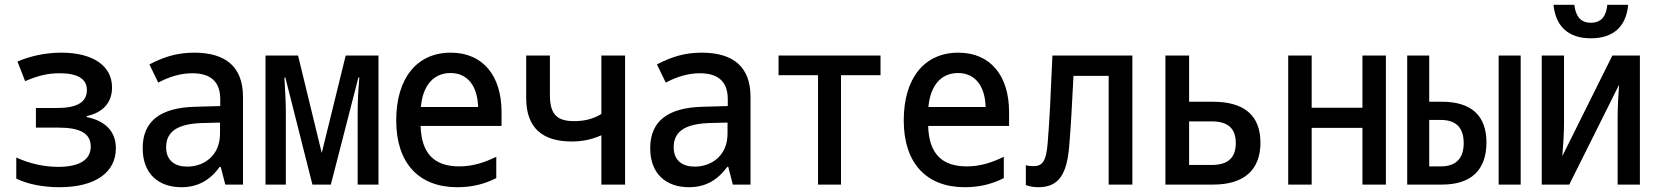

<svg xmlns="http://www.w3.org/2000/svg" viewBox="-20 -771 6930 802"><path d="M228 11C379 11 464 -51 464 -152C464 -219 423 -266 342 -282V-286C411 -301 448 -343 448 -406C448 -496 368 -551 237 -551C167 -551 105 -536 53 -514L85 -432C143 -457 183 -465 230 -465C303 -465 343 -442 343 -395C343 -344 301 -320 220 -320H130V-238H223C315 -238 359 -214 359 -159C359 -103 311 -74 223 -74C163 -74 103 -88 48 -113V-25C94 -2 160 11 228 11Z M738 11C805 11 856 -17 898 -74H902L921 0H995V-366C995 -491 924 -551 791 -551C717 -551 662 -532 604 -502L641 -426C686 -450 734 -465 783 -465C853 -465 900 -436 900 -357V-328L794 -325C651 -321 576 -266 576 -152C576 -45 642 11 738 11ZM762 -75C712 -75 674 -99 674 -156C674 -220 719 -253 821 -257L899 -259V-213C899 -119 830 -75 762 -75Z M1089 0H1174V-306C1174 -342 1171 -394 1168 -447H1172L1285 0H1362L1477 -447H1481C1476 -390 1474 -340 1474 -305V0H1561V-539H1424L1324 -132L1225 -539H1089Z M1890 11C1954 11 2005 -3 2053 -27V-116C2005 -93 1957 -76 1898 -76C1795 -76 1740 -129 1737 -245H2075V-303C2075 -455 1997 -551 1863 -551C1721 -551 1635 -444 1635 -268C1635 -89 1730 11 1890 11ZM1738 -324C1746 -414 1791 -466 1862 -466C1934 -466 1975 -410 1977 -324Z M2492 0H2591V-539H2492V-295C2457 -273 2418 -265 2379 -265C2313 -265 2277 -287 2277 -373V-539H2178V-361C2178 -233 2250 -180 2368 -180C2413 -180 2451 -188 2492 -206Z M2858 11C2925 11 2976 -17 3018 -74H3022L3041 0H3115V-366C3115 -491 3044 -551 2911 -551C2837 -551 2782 -532 2724 -502L2761 -426C2806 -450 2854 -465 2903 -465C2973 -465 3020 -436 3020 -357V-328L2914 -325C2771 -321 2696 -266 2696 -152C2696 -45 2762 11 2858 11ZM2882 -75C2832 -75 2794 -99 2794 -156C2794 -220 2839 -253 2941 -257L3019 -259V-213C3019 -119 2950 -75 2882 -75Z M3397 0H3493V-457H3658V-539H3232V-457H3397Z M4010 11C4074 11 4125 -3 4173 -27V-116C4125 -93 4077 -76 4018 -76C3915 -76 3860 -129 3857 -245H4195V-303C4195 -455 4117 -551 3983 -551C3841 -551 3755 -444 3755 -268C3755 -89 3850 11 4010 11ZM3858 -324C3866 -414 3911 -466 3982 -466C4054 -466 4095 -410 4097 -324Z M4317 11C4402 11 4436 -42 4446 -159C4454 -250 4457 -324 4464 -454H4611V0H4710V-539H4376C4368 -352 4364 -268 4356 -171C4350 -96 4333 -77 4297 -77C4286 -77 4276 -78 4265 -81V2C4281 8 4298 11 4317 11Z M4848 0H5048C5175 0 5245 -60 5245 -175C5245 -288 5178 -346 5047 -346H4947V-539H4848ZM4947 -82V-264H5041C5108 -264 5142 -236 5142 -173C5142 -112 5109 -82 5042 -82Z M5361 0H5459V-237H5671V0H5769V-539H5671V-321H5459V-539H5361Z M6240 0H6332V-539H6240ZM5858 0H6004C6124 0 6189 -60 6189 -176C6189 -288 6126 -346 6003 -346H5950V-539H5858ZM5950 -76V-270H5998C6060 -270 6094 -240 6094 -173C6094 -109 6061 -76 5999 -76Z M6625 -611C6721 -611 6773 -662 6781 -751H6694C6689 -702 6668 -676 6625 -676C6583 -676 6562 -702 6556 -751H6469C6478 -662 6530 -611 6625 -611ZM6420 0H6535L6743 -417C6740 -379 6737 -323 6737 -279V0H6830V-539H6715L6506 -119C6509 -156 6513 -213 6513 -253V-539H6420Z"/></svg>

Font: Noto Sans Mono Condensed Medium
Style: Regular
Weight: 500
Width: 3
Designer: Monotype Design Team
Foundry: Monotype Imaging Inc.
Version: Version 2.014